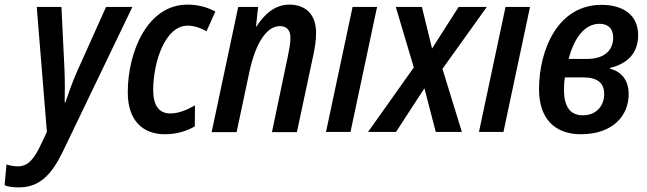

<svg xmlns="http://www.w3.org/2000/svg" viewBox="-101 -571 2801 831"><path d="M-19 240C70 240 122 185 169 89L472 -541H358L231 -258C214 -220 194 -164 182 -128H179C180 -168 180 -226 178 -272L165 -541H58L102 0L72 63C46 116 21 149 -24 149C-43 149 -59 145 -73 141L-81 231C-65 237 -47 240 -19 240Z M613 10C664 10 708 -4 742 -24L743 -115C706 -94 671 -80 636 -80C588 -80 562 -114 562 -181C562 -303 614 -460 711 -460C741 -460 769 -449 793 -436L831 -521C796 -540 756 -551 710 -551C538 -551 452 -348 452 -171C452 -50 516 10 613 10Z M815 1H923L978 -258C1005 -386 1054 -458 1110 -458C1141 -458 1157 -439 1156 -405C1156 -384 1151 -357 1145 -328L1076 1H1184L1255 -332C1262 -364 1267 -398 1267 -426C1268 -509 1222 -551 1151 -551C1090 -551 1043 -510 1009 -456H1007L1016 -541H930Z M1310 0H1416L1531 -541H1425Z M1492 0H1613L1736 -189L1785 0H1898L1814 -273L2006 -541H1884L1769 -361L1725 -541H1612L1690 -279Z M1972 0H2078L2193 -541H2087Z M2413 10C2555 10 2620 -74 2620 -163C2620 -228 2585 -262 2539 -274V-277C2614 -295 2661 -340 2661 -419C2661 -504 2599 -550 2502 -550C2314 -550 2232 -357 2232 -184C2232 -59 2299 10 2413 10ZM2360 -316C2385 -409 2430 -468 2494 -468C2533 -468 2553 -445 2553 -409C2553 -347 2507 -316 2441 -316ZM2422 -72C2372 -72 2340 -102 2340 -183C2340 -202 2341 -219 2344 -236H2424C2487 -236 2514 -210 2514 -164C2514 -113 2480 -72 2422 -72Z"/></svg>

Font: Noto Sans Display SemiCondensed Medium
Style: Italic
Weight: 500
Width: 4
Italic angle: -12°
Designer: Monotype Design Team
Foundry: Monotype Imaging Inc.
Version: Version 1.900